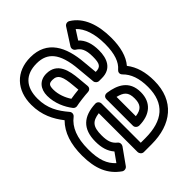

<svg xmlns="http://www.w3.org/2000/svg" viewBox="-110 -802 1092 1092"><g transform="rotate(45 436.0 -256.0)"><path d="M393.8 -86C342.7 -42.6 290.6 -10 211 -10C116.6 -10 66 -58.5 66 -148C66 -193.6 80.3 -225 108.4 -248.2C136.7 -271.5 185.4 -288.3 257.2 -294.1L365.3 -304.1C378.3 -305.3 388 -316.8 388 -329V-352C388 -429.1 328.3 -452 265 -452C209.6 -452 168.9 -437.7 141.1 -407.5L85 -443.6C119.2 -480.8 181 -502 264 -502C343.3 -502 392.4 -482.6 418.8 -451C425.6 -442.8 441.2 -434.6 455.8 -449.5C489.2 -483.5 538.6 -502 609 -502C741.7 -502 804 -425.8 804 -285V-248H489C475.9 -248 463.3 -237.5 464 -221.9C468.3 -124.5 514.2 -70 617 -70C665.3 -70 703.3 -80.6 733.2 -107L788 -68C752.3 -29.1 704.7 -10 619 -10C526 -10 465.6 -35.7 429.8 -82.2C421.9 -92.6 405.9 -96.4 393.8 -86ZM407.1 -32.3C456.5 17.1 528.3 40 619 40C726.7 40 796.9 8.9 844.4 -58.6C851.5 -68.6 850.1 -85.1 838.5 -93.4L744.5 -160.4C735 -167.1 719.2 -166.4 710.6 -155.7C690.4 -130.8 666.7 -120 617 -120C545.8 -120 524.6 -140.5 516.3 -198H829C839.7 -198 854 -207.9 854 -223V-285C854 -444.9 771.1 -552 609 -552C540.5 -552 483.6 -536.4 439 -501.4C398.3 -536.2 338.6 -552 264 -552C159.6 -552 71 -521.8 27.6 -449.9C20.8 -438.7 24.1 -423.3 35.5 -416L133.5 -353C145.6 -345.2 161.2 -349.4 168.3 -360.8C184.4 -387 208 -402 265 -402C320.9 -402 338 -391.9 338 -351.8L252.8 -343.9C118.2 -333 16 -281.9 16 -148C16 -31.6 93.6 40 211 40C295.2 40 356.4 7.5 407.1 -32.3ZM399.9 -142.2C396.6 -153.3 388 -221.3 388 -238C388 -248.7 381.2 -264.8 360.7 -262.9L296.7 -256.9C228.3 -250.9 146 -234.7 146 -146C146 -91.5 184 -60 239 -60C299.3 -60 354.1 -86.2 391.4 -115.3C399.6 -121.7 402.7 -132.9 399.9 -142.2ZM348.1 -145.7C319.3 -126.4 278.7 -110 239 -110C203.3 -110 196 -119.2 196 -146C196 -188.9 227.2 -200.6 301.3 -207.1L339.6 -210.7C341.6 -190 344.7 -164.7 348.1 -145.7ZM729 -310C729 -397.3 683.9 -452 601 -452C507.4 -452 477.8 -384.5 467.3 -313.7C465.8 -304 468.9 -285 492 -285H704C719.1 -285 729 -299.3 729 -310ZM677.5 -335H522.2C533.5 -380.2 549.3 -402 601 -402C649.8 -402 670.9 -383.9 677.5 -335Z"/></g></svg>

Font: Fog Sans
Style: Outline
Weight: 700
Foundry: Intel Corporation
Version: Version 1.00